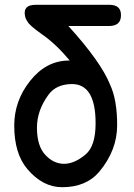

<svg xmlns="http://www.w3.org/2000/svg" viewBox="-20 -760 566 809"><path d="M280.3 -405.8Q216.3 -404.3 184.6 -361.3Q135.7 -294.9 135.7 -222.2Q135.7 -145 170.9 -107.4Q205.6 -69.8 250 -69.8Q293.9 -69.8 340.8 -109.4Q382.8 -144.5 382.8 -240.7Q382.8 -408.2 280.3 -405.8ZM85.4 -692.9Q76.2 -739.7 129.4 -739.7H441.4Q491.2 -739.7 489.7 -693.8Q488.8 -650.4 439 -650.4Q353.5 -650.4 268.1 -650.4Q404.8 -500 443.4 -404.3Q474.1 -338.9 473.6 -231Q473.1 -126 398.4 -36.6Q343.3 28.8 241.7 28.8Q159.7 28.8 94.7 -48.3Q40 -113.3 40 -231Q40 -335 106.9 -419.2Q173.8 -503.4 267.6 -504.9Q270.5 -504.9 273.9 -504.9Q215.3 -575.2 157.2 -615.2Q101.6 -654.8 95.7 -669.4Q88.4 -678.7 85.4 -692.9Z"/></svg>

Font: Comic Relief LRS
Style: Regular
Weight: 400
Designer: Jeff Davis
Foundry: Loudifier
Version: Version 1.0